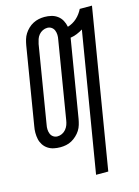

<svg xmlns="http://www.w3.org/2000/svg" viewBox="-140 -819 801 1109"><g transform="rotate(-15 261.0 -264.0)"><path d="M292 215 430 -617Q412 -606 393.5 -598.5Q375 -591 355 -588L278 -123Q275 -106 270 -89Q265 -72 255.5 -57Q246 -42 232 -29Q218 -16 202.5 -7.5Q187 1 169.5 4.5Q152 8 135 8Q115 8 96 4Q77 0 61 -10.5Q45 -21 34.5 -37Q24 -53 20 -71.5Q16 -90 16 -110Q16 -130 20 -150L96 -612Q99 -629 104 -646Q109 -663 118.5 -678Q128 -693 141.5 -706Q155 -719 171.5 -727.5Q188 -736 205 -739.5Q222 -743 239 -743Q261 -743 281 -738Q301 -733 317 -721Q333 -709 342.5 -691.5Q352 -674 356 -653Q370 -657 384.5 -665Q399 -673 411 -684Q423 -695 432.5 -708Q442 -721 449 -735H522L365 215ZM135 -57Q149 -57 162.5 -63.5Q176 -70 185.5 -81.5Q195 -93 200 -106.5Q205 -120 207 -134L283 -596Q286 -610 285.5 -624Q285 -638 280 -650.5Q275 -663 264 -670.5Q253 -678 239 -678Q225 -678 211.5 -671.5Q198 -665 188.5 -653.5Q179 -642 174.5 -628.5Q170 -615 167 -601L91 -139Q88 -125 88.5 -111Q89 -97 94 -84.5Q99 -72 110 -64.5Q121 -57 135 -57Z"/></g></svg>

Font: Iosevka Term Curly
Style: Italic
Weight: 400
Italic angle: -9°
Designer: Belleve Invis
Foundry: Belleve Invis
Version: Version 32.3.0